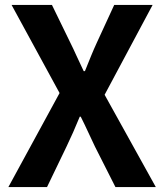

<svg xmlns="http://www.w3.org/2000/svg" viewBox="-20 -760 667 780"><path d="M222 -382 27 -740H191L265 -588Q278 -562 290.5 -534Q303 -506 320 -471H325Q339 -506 350.5 -534Q362 -562 374 -588L444 -740H600L405 -375L613 0H449L366 -164Q352 -193 338.5 -222.5Q325 -252 308 -286H304Q290 -252 277 -222.5Q264 -193 250 -164L171 0H14Z"/></svg>

Font: SpoqaHanSansJP-Bold
Style: Regular
Weight: 700
Designer: [Source Han Sans]
Ryoko NISHIZUKA  (kana & ideographs); Paul D. Hunt (Latin, Greek & Cyrillic); Wenlong ZHANG  (bopomofo
Foundry: Spoqa (http://bi.spoqa.com)
Version: Version 1.002.20150607